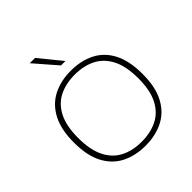

<svg xmlns="http://www.w3.org/2000/svg" viewBox="-215 -948 1103 1103"><g transform="rotate(-45 337.0 -396.0)"><path d="M337 7Q254.5 7 191.8 -24.8Q129 -56.5 93.5 -123.8Q58 -191 58 -297Q58 -403.5 94 -471Q130 -538.5 193 -570.2Q256 -602 337 -602Q419.5 -602 482.5 -570.2Q545.5 -538.5 580.8 -471Q616 -403.5 616 -297Q616 -191 580.2 -123.8Q544.5 -56.5 481.5 -24.8Q418.5 7 337 7ZM337 -25Q409 -25 464 -52.2Q519 -79.5 550 -139.2Q581 -199 581 -296Q581 -394.5 550 -454.8Q519 -515 464 -542.5Q409 -570 337 -570Q265 -570 210.2 -542.8Q155.5 -515.5 124.8 -455.8Q94 -396 94 -299Q94 -200.5 124.8 -140.2Q155.5 -80 210.2 -52.5Q265 -25 337 -25ZM319 -663 201 -799H244L355 -663Z"/></g></svg>

Font: Encode Sans SC Expanded Thin
Style: Regular
Weight: 250
Width: 7
Designer: Multiple Designers
Foundry: Impallari Type
Version: Version 3.002